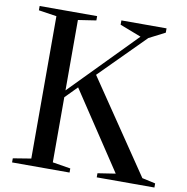

<svg xmlns="http://www.w3.org/2000/svg" viewBox="-87 -884 940 967"><g transform="rotate(10 383.0 -400.0)"><path d="M766 0H471V-21L562 -35L300 -430L240 -369V-36L332 -21V0H38V-21L130 -36V-764L38 -778V-800H332V-778L240 -764V-404L565 -736L456 -778V-800H687V-778L605 -736L378 -508L698 -36L766 -21Z"/></g></svg>

Font: Prata
Style: Regular
Weight: 400
Designer: Cyreal (www.cyreal.org)
Foundry: Cyreal (www.cyreal.org)
Version: Version 1.010